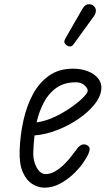

<svg xmlns="http://www.w3.org/2000/svg" viewBox="-20 -859 510 889"><path d="M186 10Q158 10 130.5 -6.5Q103 -23 85.8 -61.2Q68.5 -99.5 71 -164.5Q73.5 -232.5 88 -299.2Q102.5 -366 131.5 -420.8Q160.5 -475.5 206.5 -508.2Q252.5 -541 317.5 -541Q356 -541 386.8 -529Q417.5 -517 434.8 -495.5Q452 -474 449 -444.5Q445.5 -410 416.5 -374.2Q387.5 -338.5 342.2 -307.8Q297 -277 244.2 -256.5Q191.5 -236 140 -232Q137.5 -211.5 136 -191Q134.5 -170.5 134 -151Q133.5 -127 140.8 -104.5Q148 -82 161 -67.5Q174 -53 191 -53Q214 -53 236.2 -66.2Q258.5 -79.5 278 -99Q297.5 -118.5 312.5 -138Q327.5 -157.5 336.5 -170Q349.5 -187.5 362.8 -190Q376 -192.5 387 -184Q394 -179.5 395 -171Q396 -162.5 390 -148.2Q384 -134 369.5 -112Q355 -88.5 326.8 -60Q298.5 -31.5 262 -10.8Q225.5 10 186 10ZM149.5 -292.5Q187 -297 227.8 -315.5Q268.5 -334 304 -358.2Q339.5 -382.5 362 -404.5Q384.5 -426.5 386 -437.5Q387 -450.5 371.2 -464.2Q355.5 -478 331.5 -478Q278 -478 241.8 -452.8Q205.5 -427.5 183.2 -385.2Q161 -343 149.5 -292.5ZM291 -647.5Q283 -652.5 279 -660Q275 -667.5 284 -683L361 -817Q373.5 -838.5 388.8 -839.2Q404 -840 413 -832.5Q424.5 -822 424 -809.2Q423.5 -796.5 415 -784.5L322.5 -656.5Q313.5 -644 305.8 -643.8Q298 -643.5 291 -647.5Z"/></svg>

Font: Edu NSW ACT Hand
Style: Regular
Weight: 400
Designer: Tina and Corey Anderson, Eben Sorkin, Mirko Velimirovic
Foundry: Sorkin Type Co.
Version: Version 2.000